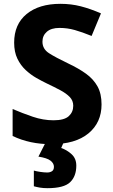

<svg xmlns="http://www.w3.org/2000/svg" viewBox="-20 -744 591 1004"><path d="M511 -198Q511 -103 442.5 -46.5Q374 10 248 10Q135 10 46 -33V-174Q97 -152 151.5 -133.5Q206 -115 260 -115Q316 -115 339.5 -136.5Q363 -158 363 -191Q363 -218 344.5 -237Q326 -256 295 -272.5Q264 -289 224 -308Q199 -320 170 -336.5Q141 -353 114.5 -377.5Q88 -402 71 -437Q54 -472 54 -521Q54 -617 119 -670.5Q184 -724 296 -724Q352 -724 402.5 -711Q453 -698 508 -674L459 -556Q410 -576 371 -587Q332 -598 291 -598Q248 -598 225 -578Q202 -558 202 -526Q202 -488 236 -466Q270 -444 337 -412Q392 -386 430.5 -358Q469 -330 490 -292Q511 -254 511 -198ZM379 122Q379 178 346.5 209Q314 240 228 240Q206 240 188.5 237Q171 234 157 230V148Q171 152 191.5 155Q212 158 227 158Q241 158 251.5 151.5Q262 145 262 128Q262 110 244 96Q226 82 181 75L219 0H313L300 30Q330 40 354.5 62.5Q379 85 379 122Z"/></svg>

Font: Noto Sans Medefaidrin
Style: Bold
Weight: 700
Designer: Dalton Maag Ltd
Foundry: Dalton Maag Ltd
Version: Version 1.002; ttfautohint (v1.8.4.7-5d5b)